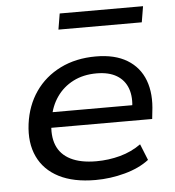

<svg xmlns="http://www.w3.org/2000/svg" viewBox="-51 -737 724 794"><g transform="rotate(-5 311.0 -340.5)"><path d="M314 9Q223 9 162.5 -22Q102 -53 75 -110.5Q48 -168 58 -246Q68 -322 107.5 -379Q147 -436 211.5 -468Q276 -500 359 -500Q438 -500 489 -469Q540 -438 561 -382Q582 -326 572 -250L569 -222H130L139 -286H512L490 -268Q498 -319 485 -355Q472 -391 439.5 -410.5Q407 -430 356 -430Q301 -430 259 -408.5Q217 -387 190.5 -349Q164 -311 156 -262L153 -247Q144 -190 160 -150Q176 -110 217.5 -89Q259 -68 324 -68Q375 -68 423 -81Q471 -94 510 -122L537 -55Q497 -24 436.5 -7.5Q376 9 314 9ZM215 -624 226 -690H572L561 -624Z"/></g></svg>

Font: Nunito Sans 10pt SemiExpanded Medium
Style: Italic
Weight: 500
Width: 6
Italic angle: -9°
Designer: Vernon Adams
Foundry: Vernon Adams
Version: Version 3.101;gftools[0.9.27]